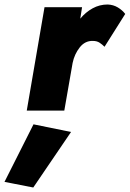

<svg xmlns="http://www.w3.org/2000/svg" viewBox="-95 -492 577 854"><path d="M370 -284Q360 -294 348 -302Q336 -310 318 -310Q283 -311 259.5 -281Q236 -251 228 -212L191 0H24L103 -460H270L262 -409Q286 -438 317 -455Q348 -472 384 -472Q409 -471 429 -459Q449 -447 462 -430ZM54 61 221 95 53 342 -75 317Z"/></svg>

Font: Jost* Heavy
Style: Italic
Weight: 800
Italic angle: -10°
Version: Version 3.7